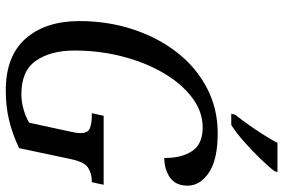

<svg xmlns="http://www.w3.org/2000/svg" viewBox="-178 -793 981 665"><g transform="rotate(90 312.5 -460.5)"><path d="M293 10Q174 10 113.5 -59Q53 -128 53 -245Q53 -343 81.5 -430Q110 -517 161.5 -583Q213 -649 284.5 -686.5Q356 -724 441 -724Q533 -724 578 -693.5Q623 -663 623 -620Q623 -578 594.5 -558.5Q566 -539 527 -539Q528 -598 503.5 -635Q479 -672 422 -672Q366 -672 317.5 -635Q269 -598 232.5 -535.5Q196 -473 175.5 -393.5Q155 -314 155 -228Q155 -146 190 -95Q225 -44 306 -44Q332 -44 358.5 -51.5Q385 -59 405 -71L436 -214Q439 -227 440 -235.5Q441 -244 441 -249Q441 -275 423.5 -281.5Q406 -288 381 -288H372L381 -329H620L611 -288H607Q582 -288 561.5 -275.5Q541 -263 531 -215L493 -36Q444 -13 396.5 -1.5Q349 10 293 10ZM374 -771 377 -784Q401 -814 428 -854Q455 -894 475 -931H576L573 -921Q558 -901 530.5 -872.5Q503 -844 472 -816.5Q441 -789 413 -771Z"/></g></svg>

Font: Noto Serif Condensed
Style: Italic
Weight: 400
Width: 3
Italic angle: -12°
Designer: Monotype Design Team
Foundry: Monotype Imaging Inc.
Version: Version 2.014; ttfautohint (v1.8.4.7-5d5b)